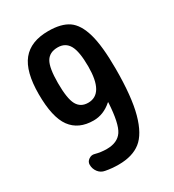

<svg xmlns="http://www.w3.org/2000/svg" viewBox="-181 -842 863 954"><g transform="rotate(-30 250.0 -365.0)"><path d="M245.1 -646.5Q198.2 -646.5 178.2 -612.8Q158.2 -579.1 158.2 -492.2Q158.2 -402.3 177.7 -367.2Q197.3 -332 240.2 -332Q330.1 -332 330.1 -488.3Q330.1 -574.2 309.6 -610.4Q289.1 -646.5 245.1 -646.5ZM219.7 -242.2Q133.8 -242.2 90.8 -300.8Q47.9 -359.4 47.9 -492.2Q47.9 -621.1 96.2 -680.7Q144.5 -740.2 245.1 -740.2Q319.3 -740.2 360.4 -711.9Q401.4 -683.6 421.9 -612.3Q442.4 -541 442.4 -410.2Q442.4 -250 417 -157.2Q391.6 -64.5 344.2 -27.3Q296.9 9.8 217.8 9.8Q178.7 9.8 143.6 2.9Q120.1 -1 106 -19.5Q91.8 -38.1 91.8 -61.5Q91.8 -79.1 107.4 -89.8Q123 -100.6 139.6 -95.7Q171.9 -86.9 205.1 -86.9Q266.6 -86.9 293.5 -126.5Q320.3 -166 327.1 -283.2Q327.1 -285.2 326.2 -285.2Q325.2 -285.2 324.2 -284.2Q276.4 -242.2 219.7 -242.2Z"/></g></svg>

Font: Rounded Mgen+ 1m medium
Style: Regular
Weight: 500
Designer: [Source Han Sans]
Ryoko NISHIZUKA  (kana & ideographs); Paul D. Hunt (Latin, Greek & Cyrillic); Wenlong ZHANG  (bopomofo
Version: Version 1.059.20150602